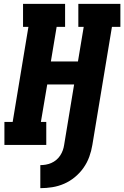

<svg xmlns="http://www.w3.org/2000/svg" viewBox="-20 -755 647 1000"><path d="M190 225V105Q204 105 218.5 102.5Q233 100 247 94Q261 88 273 78Q285 68 293.5 55Q302 42 307 28Q312 14 314 0L366 -315H226L193 -120H221V0H3V-120H46L128 -615H100V-735H319V-615H275L245 -435H386L416 -615H388V-735H607V-615H563L461 0Q456 31 445 61.5Q434 92 415 119Q396 146 370 167.5Q344 189 314 202Q284 215 252.5 220Q221 225 190 225Z"/></svg>

Font: Iosevka Curly Slab HvEx
Style: Italic
Weight: 900
Width: 7
Italic angle: -9°
Monospace: yes
Designer: Belleve Invis
Foundry: Belleve Invis
Version: Version 11.1.0; ttfautohint (v1.8.3)